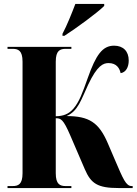

<svg xmlns="http://www.w3.org/2000/svg" viewBox="-20 -951 691 971"><path d="M296 -780V-770H306C365 -808 472 -886 507 -921V-931H361C344 -886 318 -821 296 -780ZM18 0H341V-10H313C284 -10 262 -18 262 -75V-353C288 -353 300 -348 335 -267L409 -95C440 -23 473 0 580 0H651V-10H646C617 -10 603 -45 561 -143L525 -227C480 -332 430 -364 316 -364C375 -388 391 -449 426 -523C472 -621 503 -632 529 -632C570 -632 585 -605 590 -581C617 -585 631 -612 631 -645C631 -692 603 -720 557 -720C498 -720 465 -673 424 -557C397 -481 381 -436 351 -401C327 -374 301 -364 262 -363V-639C262 -696 284 -704 313 -704H341V-714H18V-704H43C72 -704 94 -696 94 -639V-75C94 -18 72 -10 43 -10H18Z"/></svg>

Font: Noto Serif Display ExtraCondensed Black
Style: Regular
Weight: 900
Width: 2
Designer: Monotype Design Team
Foundry: Monotype Imaging Inc.
Version: Version 2.009